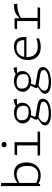

<svg xmlns="http://www.w3.org/2000/svg" viewBox="1350 -2156 1019 3760"><g transform="rotate(-90 1860.0 -275.5)"><path d="M151.5 -63 131.5 0H96.5V-765H158.5V-70ZM303.5 11.5Q252.5 11.5 205.8 -3.5Q159 -18.5 120.5 -47L132.5 -90.5Q175 -64 221.5 -50.2Q268 -36.5 314.5 -36.5Q346.5 -36.5 371 -44.2Q395.5 -52 420.5 -70Q452 -93 471.8 -133.8Q491.5 -174.5 491.5 -251.5Q491.5 -344.5 454.5 -402.2Q417.5 -460 328.5 -460Q282.5 -460 235.8 -443Q189 -426 143 -397.5L146 -445.5H160.5Q201 -475.5 246.2 -493.5Q291.5 -511.5 346 -511.5Q418 -511.5 466 -480Q514 -448.5 537 -394.2Q560 -340 560 -270Q560 -183.5 527.2 -120Q494.5 -56.5 436.5 -22.5Q378.5 11.5 303.5 11.5Z M955.5 -500V0H893.5V-473L916 -450.5H700.5L710.5 -500ZM690.5 -49.5H1168.5L1158.5 0H700.5ZM856 -705.5Q856 -728.5 870.8 -741.5Q885.5 -754.5 909 -754.5Q932.5 -754.5 947.2 -741.5Q962 -728.5 962 -705.5Q962 -682.5 947.2 -669.5Q932.5 -656.5 909 -656.5Q893.5 -656.5 881.5 -662.2Q869.5 -668 862.8 -679.2Q856 -690.5 856 -705.5Z M1323.5 -339Q1323.5 -385 1348.8 -424.5Q1374 -464 1422.5 -488Q1471 -512 1538 -512Q1583.5 -512 1620.5 -499.5Q1657.5 -487 1689 -460.5L1693 -446Q1694.5 -444.5 1696 -442.5Q1712 -422.5 1720.5 -399.8Q1729 -377 1729 -349.5Q1729 -299.5 1702 -259.8Q1675 -220 1628 -197.8Q1581 -175.5 1522.5 -175.5Q1465.5 -175.5 1420.2 -196.8Q1375 -218 1349.2 -255.5Q1323.5 -293 1323.5 -339ZM1793.5 -517.5 1807 -456.5 1657.5 -449.5 1666.5 -477Q1691.5 -493 1725.2 -504.8Q1759 -516.5 1793.5 -517.5ZM1492 -209 1458 -116.5Q1455.5 -109.5 1455.5 -104Q1455.5 -98.5 1459.2 -94.2Q1463 -90 1471 -88L1474 -87.5L1694 -49L1698 -48.5Q1729 -42.5 1753 -31Q1777 -19.5 1792 1.5Q1807 22.5 1807 54.5Q1807 102.5 1769.8 138.5Q1732.5 174.5 1666 194.2Q1599.5 214 1513.5 214Q1445.5 214 1393.8 200.8Q1342 187.5 1313.2 161Q1284.5 134.5 1284.5 96Q1284.5 64.5 1306 39.2Q1327.5 14 1378.5 -19L1435.5 -56L1460.5 -35.5Q1445 -29 1429 -20.5Q1404.5 -7 1385.5 9.8Q1366.5 26.5 1355.2 45.5Q1344 64.5 1344 84.5Q1344 111 1364.2 129.8Q1384.5 148.5 1424.5 158.2Q1464.5 168 1522 168Q1581.5 168 1633 157.5Q1684.5 147 1716.5 124.2Q1748.5 101.5 1748.5 67.5Q1748.5 41 1727 24.8Q1705.5 8.5 1662 1.5L1482.5 -26.5Q1450 -31.5 1431.5 -38Q1413 -44.5 1404.8 -53.8Q1396.5 -63 1396.5 -77Q1396.5 -92 1406 -112.5Q1415.5 -133 1432 -161.5Q1442 -179 1443 -181.5L1461.5 -217.5ZM1508.5 -460Q1471.5 -460 1448.5 -453.5Q1425.5 -447 1412.5 -436.5Q1400 -426.5 1392.8 -407Q1385.5 -387.5 1385.5 -357Q1385.5 -292 1425.8 -258.2Q1466 -224.5 1546.5 -224.5Q1583.5 -224.5 1606.5 -231Q1629.5 -237.5 1642.5 -248Q1655 -258 1662.2 -277.5Q1669.5 -297 1669.5 -327.5Q1669.5 -392.5 1629.2 -426.2Q1589 -460 1508.5 -460Z M1943.5 -339Q1943.5 -385 1968.8 -424.5Q1994 -464 2042.5 -488Q2091 -512 2158 -512Q2203.5 -512 2240.5 -499.5Q2277.5 -487 2309 -460.5L2313 -446Q2314.5 -444.5 2316 -442.5Q2332 -422.5 2340.5 -399.8Q2349 -377 2349 -349.5Q2349 -299.5 2322 -259.8Q2295 -220 2248 -197.8Q2201 -175.5 2142.5 -175.5Q2085.5 -175.5 2040.2 -196.8Q1995 -218 1969.2 -255.5Q1943.5 -293 1943.5 -339ZM2413.5 -517.5 2427 -456.5 2277.5 -449.5 2286.5 -477Q2311.5 -493 2345.2 -504.8Q2379 -516.5 2413.5 -517.5ZM2112 -209 2078 -116.5Q2075.5 -109.5 2075.5 -104Q2075.5 -98.5 2079.2 -94.2Q2083 -90 2091 -88L2094 -87.5L2314 -49L2318 -48.5Q2349 -42.5 2373 -31Q2397 -19.5 2412 1.5Q2427 22.5 2427 54.5Q2427 102.5 2389.8 138.5Q2352.5 174.5 2286 194.2Q2219.5 214 2133.5 214Q2065.5 214 2013.8 200.8Q1962 187.5 1933.2 161Q1904.5 134.5 1904.5 96Q1904.5 64.5 1926 39.2Q1947.5 14 1998.5 -19L2055.5 -56L2080.5 -35.5Q2065 -29 2049 -20.5Q2024.5 -7 2005.5 9.8Q1986.5 26.5 1975.2 45.5Q1964 64.5 1964 84.5Q1964 111 1984.2 129.8Q2004.5 148.5 2044.5 158.2Q2084.5 168 2142 168Q2201.5 168 2253 157.5Q2304.5 147 2336.5 124.2Q2368.5 101.5 2368.5 67.5Q2368.5 41 2347 24.8Q2325.5 8.5 2282 1.5L2102.5 -26.5Q2070 -31.5 2051.5 -38Q2033 -44.5 2024.8 -53.8Q2016.5 -63 2016.5 -77Q2016.5 -92 2026 -112.5Q2035.5 -133 2052 -161.5Q2062 -179 2063 -181.5L2081.5 -217.5ZM2128.5 -460Q2091.5 -460 2068.5 -453.5Q2045.5 -447 2032.5 -436.5Q2020 -426.5 2012.8 -407Q2005.5 -387.5 2005.5 -357Q2005.5 -292 2045.8 -258.2Q2086 -224.5 2166.5 -224.5Q2203.5 -224.5 2226.5 -231Q2249.5 -237.5 2262.5 -248Q2275 -258 2282.2 -277.5Q2289.5 -297 2289.5 -327.5Q2289.5 -392.5 2249.2 -426.2Q2209 -460 2128.5 -460Z M2623 -254.5Q2623 -195 2642.8 -148.5Q2662.5 -102 2710 -74Q2757.5 -46 2837 -46Q2880 -46 2918.5 -54Q2957 -62 2991.5 -74.5L2985.5 -19.5Q2952 -6.5 2910.8 2.8Q2869.5 12 2820.5 12Q2737.5 12 2680.2 -18.8Q2623 -49.5 2593.8 -105.8Q2564.5 -162 2564.5 -238.5Q2564.5 -324.5 2599.8 -386.2Q2635 -448 2694.8 -480Q2754.5 -512 2828 -512Q2896 -512 2937.8 -485.8Q2979.5 -459.5 2997.2 -416.8Q3015 -374 3015 -321.5V-268H2616.5V-311.5H2969L2949 -282.5Q2951 -294 2952.2 -306Q2953.5 -318 2953.5 -332Q2953.5 -375 2938.2 -404Q2923 -433 2891.2 -448Q2859.5 -463 2810 -463Q2774 -463 2746 -455.2Q2718 -447.5 2700 -435Q2669.5 -413.5 2646.2 -370.2Q2623 -327 2623 -254.5Z M3383 -395.5 3390.5 -388.5V0H3328.5V-500H3383ZM3170.5 -49.5H3598.5L3588.5 0H3180.5ZM3180.5 -500H3361V-450.5H3170.5ZM3376 -367 3364.5 -408H3391.5Q3420 -440.5 3454.8 -463.8Q3489.5 -487 3530.8 -499.2Q3572 -511.5 3618.5 -511.5Q3642 -511.5 3660.5 -507.5L3667 -445.5Q3606.5 -447.5 3558.2 -439.5Q3510 -431.5 3467.5 -414Q3425 -396.5 3376 -367Z"/></g></svg>

Font: Monaspace Argon Var
Style: Regular
Weight: 400
Designer: Riley Cran and the Lettermatic Team
Version: Version 1.000 (Monaspace Argon Var)